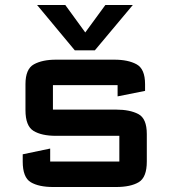

<svg xmlns="http://www.w3.org/2000/svg" viewBox="-20 -744 679 769"><path d="M71 -126 181 -149V-97Q181 -97 181 -97Q181 -97 181 -97H458Q458 -97 458 -97Q458 -97 458 -97V-200Q458 -200 458 -200Q458 -200 458 -200H204Q146.5 -200 114.2 -219.8Q82 -239.5 82 -303V-407Q82 -468 116 -486.5Q150 -505 204 -505H438Q493 -505 527 -486.5Q561 -468 561 -407V-380L451 -358V-403Q451 -403 451 -403Q451 -403 451 -403H192Q192 -403 192 -403Q192 -403 192 -403V-305Q192 -305 192 -305Q192 -305 192 -305H445Q500 -305 534 -287.2Q568 -269.5 568 -207V-97Q568 -33.5 535.5 -14.2Q503 5 445 5H193Q135.5 5 103.2 -14.2Q71 -33.5 71 -97ZM512 -724 360 -542.5H279.5L128.5 -724H241.5L321.5 -614L402 -724Z"/></svg>

Font: Science Gothic
Style: Regular
Weight: 400
Designer: Thomas Phinney, Vassil Kateliev, Brandon Buerkle
Foundry: Font Detective LLC
Version: Version 1.018